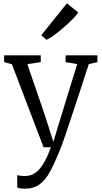

<svg xmlns="http://www.w3.org/2000/svg" viewBox="-20 -889 615 1159"><path d="M128 250Q114.5 250 102.2 248Q90 246 84 243V167.5Q90 170.5 103.2 172Q116.5 173.5 130 173.5Q148 173.5 167 167.8Q186 162 205.8 144.5Q225.5 127 246 92.2Q266.5 57.5 287 0H243L52 -501L5 -514V-555H226V-514L145 -502L250 -196L302 -33L352 -197L446 -502L376 -514V-555H568V-514L516 -502Q480.5 -392.5 453.8 -311.5Q427 -230.5 408 -173.2Q389 -116 376.2 -78.2Q363.5 -40.5 355.2 -18Q347 4.5 342 16Q311 92.5 283.2 144.8Q255.5 197 219.5 223.5Q183.5 250 128 250ZM261 -649 229 -676 384 -869 452 -814Q442.5 -798 418.8 -773.8Q395 -749.5 365.2 -723.8Q335.5 -698 307.8 -677.8Q280 -657.5 262 -649Z"/></svg>

Font: Merriweather Light
Style: Regular
Weight: 300
Designer: Eben Sorkin
Foundry: Eben Sorkin
Version: Version 2.100